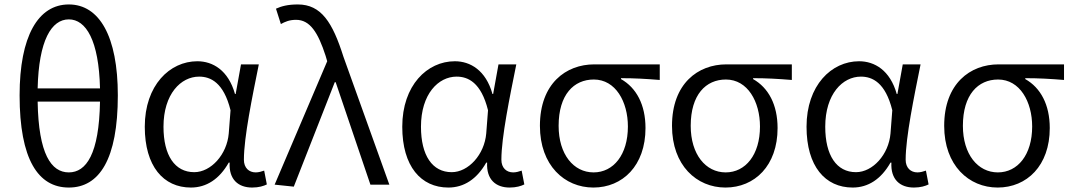

<svg xmlns="http://www.w3.org/2000/svg" viewBox="-20 -829 4810 862"><path d="M289 13C426 13 509 -114 509 -401C509 -666 426 -809 289 -809C151 -809 68 -666 68 -401C68 -114 151 13 289 13ZM289 -742C366 -742 424 -648 429 -432H149C154 -648 211 -742 289 -742ZM289 -55C210 -55 153 -137 149 -373H429C425 -137 367 -55 289 -55Z M837 13C907 13 965 -25 1007 -99H1011C1007 -23 1050 13 1112 13C1142 13 1164 6 1178 -1L1166 -63C1155 -59 1141 -55 1128 -55C1098 -55 1075 -75 1075 -112C1075 -213 1113 -396 1142 -540H1062L1038 -407H1035C1005 -514 935 -554 866 -554C742 -554 630 -446 630 -260C630 -82 714 13 837 13ZM852 -56C765 -56 714 -131 714 -260C714 -407 792 -485 874 -485C925 -485 984 -459 1015 -334L1007 -230C999 -135 927 -56 852 -56Z M1299 9 1483 -460H1487L1643 0H1728L1522 -574C1473 -729 1422 -809 1317 -809C1272 -809 1243 -801 1219 -790L1241 -721C1259 -731 1279 -740 1309 -740C1372 -740 1408 -683 1442 -578L1449 -554L1213 0Z M1993 13C2063 13 2121 -25 2163 -99H2167C2163 -23 2206 13 2268 13C2298 13 2320 6 2334 -1L2322 -63C2311 -59 2297 -55 2284 -55C2254 -55 2231 -75 2231 -112C2231 -213 2269 -396 2298 -540H2218L2194 -407H2191C2161 -514 2091 -554 2022 -554C1898 -554 1786 -446 1786 -260C1786 -82 1870 13 1993 13ZM2008 -56C1921 -56 1870 -131 1870 -260C1870 -407 1948 -485 2030 -485C2081 -485 2140 -459 2171 -334L2163 -230C2155 -135 2083 -56 2008 -56Z M2644 13C2775 13 2878 -85 2878 -254C2878 -359 2837 -435 2768 -474V-478C2829 -478 2880 -475 2942 -470V-540H2648C2521 -540 2404 -454 2404 -264C2404 -86 2515 13 2644 13ZM2645 -55C2555 -55 2488 -136 2488 -264C2488 -404 2556 -472 2646 -472C2744 -472 2799 -372 2799 -261C2799 -134 2734 -55 2645 -55Z M3237 13C3368 13 3471 -85 3471 -254C3471 -359 3430 -435 3361 -474V-478C3422 -478 3473 -475 3535 -470V-540H3241C3114 -540 2997 -454 2997 -264C2997 -86 3108 13 3237 13ZM3238 -55C3148 -55 3081 -136 3081 -264C3081 -404 3149 -472 3239 -472C3337 -472 3392 -372 3392 -261C3392 -134 3327 -55 3238 -55Z M3808 13C3878 13 3936 -25 3978 -99H3982C3978 -23 4021 13 4083 13C4113 13 4135 6 4149 -1L4137 -63C4126 -59 4112 -55 4099 -55C4069 -55 4046 -75 4046 -112C4046 -213 4084 -396 4113 -540H4033L4009 -407H4006C3976 -514 3906 -554 3837 -554C3713 -554 3601 -446 3601 -260C3601 -82 3685 13 3808 13ZM3823 -56C3736 -56 3685 -131 3685 -260C3685 -407 3763 -485 3845 -485C3896 -485 3955 -459 3986 -334L3978 -230C3970 -135 3898 -56 3823 -56Z M4459 13C4590 13 4693 -85 4693 -254C4693 -359 4652 -435 4583 -474V-478C4644 -478 4695 -475 4757 -470V-540H4463C4336 -540 4219 -454 4219 -264C4219 -86 4330 13 4459 13ZM4460 -55C4370 -55 4303 -136 4303 -264C4303 -404 4371 -472 4461 -472C4559 -472 4614 -372 4614 -261C4614 -134 4549 -55 4460 -55Z"/></svg>

Font: Source Han Sans JP Normal
Style: Regular
Weight: 350
Designer: Ryoko NISHIZUKA 西塚涼子 (kana, bopomofo & ideographs); Paul D. Hunt (Latin, Greek & Cyrillic); Sandoll Communications 산돌커뮤니
Foundry: Adobe
Version: Version 2.002;hotconv 1.0.116;makeotfexe 2.5.65601